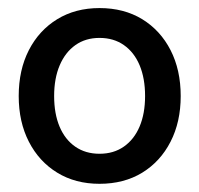

<svg xmlns="http://www.w3.org/2000/svg" viewBox="-20 -760 489 471"><path d="M224.1 -309.1Q165 -309.1 120.4 -336.4Q75.7 -363.8 50.8 -412.4Q25.9 -460.9 25.9 -524.4Q25.9 -588.4 50.8 -637Q75.7 -685.5 120.4 -712.9Q165 -740.2 224.1 -740.2Q284.2 -740.2 328.9 -712.9Q373.5 -685.5 398.4 -637Q423.3 -588.4 423.3 -524.4Q423.3 -460.9 398.4 -412.4Q373.5 -363.8 328.9 -336.4Q284.2 -309.1 224.1 -309.1ZM224.1 -382.8Q258.8 -382.8 283.9 -400.4Q309.1 -418 322.5 -449.7Q335.9 -481.4 335.9 -524.4Q335.9 -567.9 322.5 -599.9Q309.1 -631.8 283.9 -649.4Q258.8 -667 224.1 -667Q189.9 -667 165 -649.4Q140.1 -631.8 126.5 -599.9Q112.8 -567.9 112.8 -524.4Q112.8 -481 126.2 -449.2Q139.6 -417.5 164.8 -400.1Q189.9 -382.8 224.1 -382.8Z"/></svg>

Font: Inter Cardless Display
Style: Regular
Weight: 400
Designer: Rasmus Andersson
Foundry: rsms
Version: Version 4.001;git-9221beed3